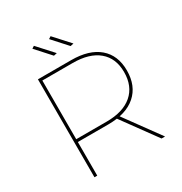

<svg xmlns="http://www.w3.org/2000/svg" viewBox="-202 -1039 1125 1187"><g transform="rotate(-30 361.0 -445.5)"><path d="M365 -699Q493 -699 562.5 -639.5Q632 -580 632 -472Q632 -362 562.5 -301Q493 -240 365 -240H148V0H128V-699ZM365 -260Q483 -260 547.5 -315.5Q612 -371 612 -472Q612 -571 547.5 -625Q483 -679 365 -679H148V-260ZM422 -254H447L632 0H607ZM329 -891 429 -781 406 -776 312 -880ZM210 -891 310 -781 287 -776 193 -880Z"/></g></svg>

Font: Alexandria Thin
Style: Regular
Weight: 250
Designer: Mohamed Gaber
Foundry: Kief Type Foundry
Version: Version 5.100